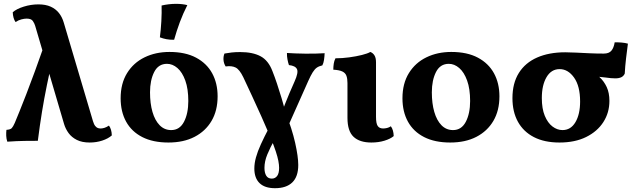

<svg xmlns="http://www.w3.org/2000/svg" viewBox="-20 -740 3332 1009"><path d="M451.4 9Q411 9 383.8 -4.7Q356.6 -18.4 340.5 -40.5Q324.4 -62.6 316.8 -88L164.6 -605Q161.2 -616.8 152.7 -629.5Q144.2 -642.2 119.8 -642.2Q107.6 -642.2 91.8 -638Q76 -633.8 62 -624Q55 -633.2 51.2 -647Q47.4 -660.8 47 -675.6Q66.6 -693.2 104.7 -705.1Q142.8 -717 181.8 -717Q219.8 -717 246.4 -705Q273 -693 289.9 -671.5Q306.8 -650 315.2 -620.8L468.6 -103.2Q470.6 -96.2 474.5 -87.3Q478.4 -78.4 486.7 -71.6Q495 -64.8 509.4 -64.8Q517.6 -64.8 528.4 -68Q539.2 -71.2 552.6 -80Q566.8 -60.4 567.6 -28.4Q548 -11.2 517 -1.1Q486 9 451.4 9ZM18.4 4.6Q13.4 -10 12.7 -26.2Q12 -42.4 13.8 -57.6Q34.4 -59 41.6 -66.5Q48.8 -74 57.6 -94Q66.4 -114.8 82 -153.4Q97.6 -192 118.5 -245.8Q139.4 -299.6 163.5 -365.7Q187.6 -431.8 214 -507L261 -452Q241.2 -364.8 226.6 -293.3Q212 -221.8 200.6 -151.9Q189.2 -82 178.8 0Q150 0 109.6 0.5Q69.2 1 18.4 4.6Z M865.2 9Q784 9 727.9 -19.6Q671.8 -48.2 642.9 -100.5Q614 -152.8 614 -223.6Q614 -301.2 647.8 -355.8Q681.6 -410.4 739.8 -438.7Q798 -467 870.6 -467Q954.2 -467 1010.4 -437Q1066.6 -407 1095.1 -354.7Q1123.6 -302.4 1123.6 -233.8Q1123.6 -158.8 1091.8 -104.7Q1060 -50.6 1002.3 -20.8Q944.6 9 865.2 9ZM879.8 -56.4Q924.2 -56.4 946.9 -99.9Q969.6 -143.4 969.6 -209.2Q969.6 -273 953.8 -316.7Q938 -360.4 912.4 -382.5Q886.8 -404.6 857.6 -404.6Q812.2 -404.6 790.3 -361.5Q768.4 -318.4 768.4 -254.8Q768.4 -196.4 781.3 -151.8Q794.2 -107.2 819.1 -81.8Q844 -56.4 879.8 -56.4ZM895 -531Q872.4 -530.6 854.7 -534Q837 -537.4 820.2 -543.8Q825.4 -583.6 827.9 -628.6Q830.4 -673.6 829.2 -711Q847.2 -715.2 866.7 -717.5Q886.2 -719.8 904.8 -719.8Q939.2 -719.8 964.4 -713Q941.6 -668 925 -623.3Q908.4 -578.6 895 -531Z M1425.2 249Q1371.4 249 1344 222.3Q1316.6 195.6 1316.6 145.6Q1316.6 118 1325.2 86.9Q1333.8 55.8 1351 18.1Q1368.2 -19.6 1393.4 -67.6L1423.8 -8Q1399.6 36 1384.7 72Q1369.8 108 1369.8 142.2Q1369.8 168 1379.1 183.3Q1388.4 198.6 1408.4 198.6Q1425.8 198.6 1436.3 184.9Q1446.8 171.2 1446.8 142Q1446.8 126.6 1442.8 105.4Q1438.8 84.2 1429 54.7Q1419.2 25.2 1402.6 -15.6Q1378.4 -72.8 1353.5 -128.3Q1328.6 -183.8 1304.4 -235.9Q1280.2 -288 1258.6 -334Q1238.8 -375 1218.2 -385.2Q1197.6 -395.4 1165.8 -390.8Q1155.6 -407.2 1154.5 -425.6Q1153.4 -444 1159.6 -458.6Q1177.2 -462 1197.4 -464.2Q1217.6 -466.4 1242 -466.4Q1308.2 -466.4 1349.4 -444.3Q1390.6 -422.2 1411.8 -366Q1423.6 -336.4 1435.7 -300.2Q1447.8 -264 1459.4 -225.4Q1471 -186.8 1480 -149.6Q1514.8 -62.2 1531.1 10.5Q1547.4 83.2 1547.4 127Q1547.4 188.4 1516 218.7Q1484.6 249 1425.2 249ZM1489 -65.6 1456 -136.6Q1468 -168 1478.6 -195.1Q1489.2 -222.2 1501.1 -250.2Q1513 -278.2 1528.2 -312.2Q1549.2 -358.8 1540.7 -376.6Q1532.2 -394.4 1498.4 -398Q1494 -410.4 1490.7 -427.8Q1487.4 -445.2 1488 -461.6Q1508 -460 1533 -459.3Q1558 -458.6 1585.8 -458Q1613.6 -458 1639.6 -458.4Q1665.6 -458.8 1686 -460.4Q1685.4 -443.2 1682.8 -425.5Q1680.2 -407.8 1674 -396.4Q1656.4 -392.4 1645.1 -384.6Q1633.8 -376.8 1623.3 -360Q1612.8 -343.2 1600.2 -315Z M1931.6 9Q1870 9 1838 -21.1Q1806 -51.2 1806 -120.4V-303.4Q1806 -326.4 1800.6 -341.5Q1795.2 -356.6 1779.2 -364.3Q1763.2 -372 1731.6 -373.8Q1731.6 -389.6 1733.9 -405.2Q1736.2 -420.8 1743 -433.6Q1778.4 -433.6 1815.3 -438.6Q1852.2 -443.6 1882 -451.1Q1911.8 -458.6 1926.2 -467Q1940 -461.6 1948 -448.7Q1956 -435.8 1956 -412.6V-126Q1956 -91 1965 -77.9Q1974 -64.8 1993.4 -64.8Q2003 -64.8 2013.9 -67.4Q2024.8 -70 2034 -76.4Q2048.2 -57.2 2049 -24.8Q2032 -10.4 2000.7 -0.7Q1969.4 9 1931.6 9Z M2346.2 9Q2265 9 2208.9 -19.6Q2152.8 -48.2 2123.9 -100.5Q2095 -152.8 2095 -223.6Q2095 -301.2 2128.8 -355.8Q2162.6 -410.4 2220.8 -438.7Q2279 -467 2351.6 -467Q2435.2 -467 2491.4 -437Q2547.6 -407 2576.1 -354.7Q2604.6 -302.4 2604.6 -233.8Q2604.6 -158.8 2572.8 -104.7Q2541 -50.6 2483.3 -20.8Q2425.6 9 2346.2 9ZM2360.8 -56.4Q2405.2 -56.4 2427.9 -99.9Q2450.6 -143.4 2450.6 -209.2Q2450.6 -273 2434.8 -316.7Q2419 -360.4 2393.4 -382.5Q2367.8 -404.6 2338.6 -404.6Q2293.2 -404.6 2271.3 -361.5Q2249.4 -318.4 2249.4 -254.8Q2249.4 -196.4 2262.3 -151.8Q2275.2 -107.2 2300.1 -81.8Q2325 -56.4 2360.8 -56.4Z M2920.2 9Q2841 9 2785.9 -19.4Q2730.8 -47.8 2701.9 -100Q2673 -152.2 2673 -224.2Q2673 -302.8 2706.7 -356.6Q2740.4 -410.4 2802.9 -437.8Q2865.4 -465.2 2950.6 -465.2Q2974.8 -465.2 3007.4 -463.5Q3040 -461.8 3077.1 -460.1Q3114.2 -458.4 3152.8 -458.4Q3180.6 -458.4 3193.2 -473.8Q3205.8 -489.2 3210.2 -517.4Q3227.2 -518 3246.3 -516.4Q3265.4 -514.8 3279.8 -510.6Q3275 -475.6 3270.1 -433.8Q3265.2 -392 3263.2 -353.4Q3257.2 -339.8 3244.8 -334Q3232.4 -328.2 3213.4 -328.2Q3191.8 -328.2 3161.7 -332.7Q3131.6 -337.2 3089.2 -338L3081.8 -370.8Q3108.6 -355.2 3131.5 -333.9Q3154.4 -312.6 3168.5 -282.3Q3182.6 -252 3182.6 -209.6Q3182.6 -148 3150.8 -98.5Q3119 -49 3060.3 -20Q3001.6 9 2920.2 9ZM2936 -56.4Q2979.6 -56.4 3004.1 -98Q3028.6 -139.6 3028.6 -206.6Q3028.6 -287.6 2996.9 -332.2Q2965.2 -376.8 2921 -376.8Q2877 -376.8 2852.2 -334.6Q2827.4 -292.4 2827.4 -224.8Q2827.4 -169 2842.9 -131.6Q2858.4 -94.2 2883.3 -75.3Q2908.2 -56.4 2936 -56.4Z"/></svg>

Font: Vollkorn
Style: Regular
Weight: 400
Designer: Friedrich Althausen
Foundry: Friedrich Althausen
Version: Version 4.104